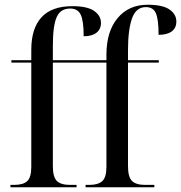

<svg xmlns="http://www.w3.org/2000/svg" viewBox="-20 -790 764 810"><path d="M24 0V-10H40Q78 -10 95 -26Q112 -42 112 -86V-526H28V-536H112V-580Q112 -670 155 -717Q198 -764 286 -764Q348 -764 377 -744Q406 -724 406 -693Q406 -667 387 -652Q368 -637 333 -637Q333 -702 320.5 -728Q308 -754 276 -754Q235 -754 219 -717.5Q203 -681 203 -597V-536H429V-559Q429 -657 476 -713.5Q523 -770 603 -770Q666 -770 695 -750Q724 -730 724 -699Q724 -672 704.5 -657.5Q685 -643 649 -643Q649 -707 638 -733.5Q627 -760 595 -760Q554 -760 537 -712.5Q520 -665 520 -578V-536H650V-526H520V-89Q520 -43 537 -26.5Q554 -10 592 -10H631V0H341V-10H357Q394 -10 411.5 -26Q429 -42 429 -86V-526H203V-89Q203 -43 220 -26.5Q237 -10 275 -10H303V0Z"/></svg>

Font: Noto Serif Display SemiCondensed
Style: Regular
Weight: 400
Width: 4
Designer: Monotype Design Team
Foundry: Monotype Imaging Inc.
Version: Version 2.009